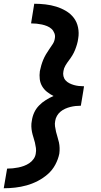

<svg xmlns="http://www.w3.org/2000/svg" viewBox="-21 -853 541 1026"><path d="M-1 153 17 48Q32 48 47 46.5Q62 45 77 42Q92 39 107 33.5Q122 28 135.5 19Q149 10 158.5 -3.5Q168 -17 170 -32Q173 -47 171 -62Q169 -77 165.5 -91.5Q162 -106 157.5 -119.5Q153 -133 150 -147.5Q147 -162 146.5 -177.5Q146 -193 149 -207Q152 -230 161.5 -251Q171 -272 187.5 -289Q204 -306 224 -318.5Q244 -331 265 -340Q247 -349 231 -361.5Q215 -374 204.5 -391.5Q194 -409 191.5 -430Q189 -451 192 -473Q195 -488 199.5 -503.5Q204 -519 210 -533.5Q216 -548 224.5 -562.5Q233 -577 242.5 -590.5Q252 -604 261 -618Q270 -632 272 -648Q275 -662 269.5 -676Q264 -690 254 -699Q244 -708 230.5 -713.5Q217 -719 203 -722Q189 -725 174.5 -726.5Q160 -728 145 -728L162 -833Q192 -833 222 -829.5Q252 -826 279.5 -817.5Q307 -809 331.5 -794.5Q356 -780 373 -758Q390 -736 396 -706.5Q402 -677 397 -648Q395 -632 390.5 -616.5Q386 -601 380 -586Q374 -571 365.5 -557Q357 -543 347 -530Q337 -517 328.5 -502.5Q320 -488 318 -473Q315 -459 318 -446Q321 -433 329.5 -423.5Q338 -414 350 -408Q362 -402 374.5 -398.5Q387 -395 400.5 -393.5Q414 -392 428 -392L424 -366L411 -288Q397 -288 383 -286.5Q369 -285 355 -281.5Q341 -278 327.5 -272Q314 -266 302.5 -256.5Q291 -247 283.5 -234Q276 -221 274 -207Q271 -193 273 -178Q275 -163 278.5 -148.5Q282 -134 286.5 -120Q291 -106 294 -92Q297 -78 297.5 -62.5Q298 -47 296 -32Q290 -2 274.5 27Q259 56 234.5 77.5Q210 99 181 114Q152 129 121.5 137.5Q91 146 60 149.5Q29 153 -1 153Z"/></svg>

Font: Iosevka Curly Slab XBdObl
Style: Regular
Weight: 800
Italic angle: -9°
Monospace: yes
Designer: Belleve Invis
Foundry: Belleve Invis
Version: Version 11.1.0; ttfautohint (v1.8.3)